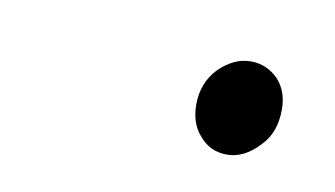

<svg xmlns="http://www.w3.org/2000/svg" viewBox="-29 -127 311 178"><g transform="rotate(10 126.5 -38.5)"><path d="M190 6C200.7 6 210.7 1 220 -9C228.7 -17.7 233 -29.3 233 -44C233 -55.3 229.7 -64.7 223 -72C215.7 -79.3 207 -83 197 -83C186.3 -83 176.3 -78.3 167 -69C158.3 -59.7 154 -48.3 154 -35C154 -23 157.3 -13.3 164 -6C170.7 2 179.3 6 190 6Z"/></g></svg>

Font: naYanakamik
Style: Regular
Weight: 500
Designer: Nagarjuna G.,Vikas B.,Ruchir J.,Tushar G.,Vinay J.
Foundry: gnowledge lab
Version: 1.1